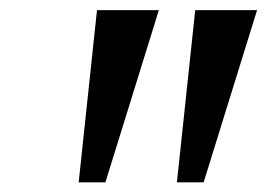

<svg xmlns="http://www.w3.org/2000/svg" viewBox="-20 -850 564 388"><path d="M301 -829.5 193 -481.5H139L176 -829.5ZM499.5 -829.5 391.5 -481.5H337.5L374.5 -829.5Z"/></svg>

Font: Merriweather 24pt SemiBold
Style: Italic
Weight: 600
Italic angle: -7.8°
Version: Version 2.101